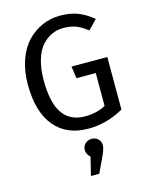

<svg xmlns="http://www.w3.org/2000/svg" viewBox="-143 -790 917 1175"><g transform="rotate(-15 315.5 -202.5)"><path d="M354 -701.2Q418.9 -701.2 466.3 -682.6Q513.7 -664.1 561 -625L504.9 -566.9Q468.3 -596.7 433.8 -609.9Q399.4 -623 354 -623Q314.9 -623 280.8 -607.7Q246.6 -592.3 218 -560.8Q189.5 -529.3 172.6 -473.9Q155.8 -418.5 155.8 -345.2Q155.8 -200.2 203.4 -133.1Q251 -65.9 344.2 -65.9Q419.4 -65.9 475.1 -97.2V-305.2H353L341.8 -381.8H568.8V-48.8Q461.9 12.2 344.2 12.2Q208 12.2 131.6 -78.9Q55.2 -169.9 55.2 -345.2Q55.2 -429.7 79.3 -498.3Q103.5 -566.9 145 -610.6Q186.5 -654.3 240 -677.7Q293.5 -701.2 354 -701.2ZM402.8 132.8Q402.8 155.8 377 210L335.9 295.9H283.2L312 180.2Q288.1 159.7 288.1 132.8Q288.1 108.9 304.9 93Q321.8 77.1 346.2 77.1Q370.6 77.1 386.7 93Q402.8 108.9 402.8 132.8Z"/></g></svg>

Font: FiraGO
Style: Regular
Weight: 400
Designer: bBox Type
Foundry: bBox Type GmbH
Version: Version 1.001;PS 001.001;hotconv 1.0.88;makeotf.lib2.5.64775